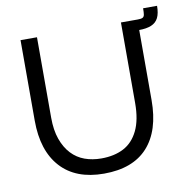

<svg xmlns="http://www.w3.org/2000/svg" viewBox="-72 -674 751 759"><g transform="rotate(-10 303.5 -294.5)"><path d="M286 14Q173 14 112.5 -52.5Q52 -119 52 -240V-563H118V-240Q118 -190 131 -153.5Q144 -117 166.5 -93Q189 -69 219.5 -58Q250 -47 286 -47Q338 -47 375.5 -66.5Q413 -86 434 -129Q455 -172 455 -240V-563H521V-240Q521 -117 461.5 -51.5Q402 14 286 14ZM493 -521 495 -563H523Q536 -563 542 -566Q548 -569 549.5 -577.5Q551 -586 551 -603H607Q607 -573 598 -555Q589 -537 569.5 -529Q550 -521 520 -521Z"/></g></svg>

Font: Darker Grotesque Medium
Style: Regular
Weight: 500
Designer: Gabriel Lam
Foundry: TypeRant
Version: Version 1.000;gftools[0.9.28]